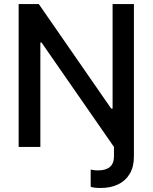

<svg xmlns="http://www.w3.org/2000/svg" viewBox="-20 -727 755 950"><path d="M185.5 -516.6H179.7V0H72.3V-707H171.9L530.3 -189.5H537.1V-707H642.6V46.9Q642.6 98.6 621.6 133.5Q600.6 168.5 563.5 185.8Q526.4 203.1 478.5 203.1Q445.3 203.1 428.7 197.3V112.3Q448.2 116.2 463.9 116.2Q543.9 116.2 543.9 46.9V0Z"/></svg>

Font: Pretendard JP Medium
Style: Regular
Weight: 500
Designer: Base glyphs from Inter by Rasmus Andersson; Hangeul glyphs from Noto Sans CJK(Source Han Sans) by Jang Soo-young and Kan
Foundry: Kil Hyung-jin
Version: Version 1.309